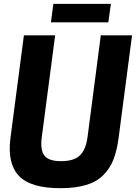

<svg xmlns="http://www.w3.org/2000/svg" viewBox="-20 -963 705 996"><path d="M244.1 -847.2 256.8 -942.9H555.2L542 -847.2ZM293 13.2Q137.7 13.2 77.4 -51.5Q17.1 -116.2 34.2 -247.1L104 -779.8H266.1L196.8 -252Q188 -187 209.5 -157Q231 -127 296.9 -127Q363.8 -127 394.5 -156.7Q425.3 -186.5 434.1 -252L502.9 -779.8H665L595.2 -247.1Q586.4 -180.7 568.1 -134.5Q549.8 -88.4 515.4 -54Q481 -19.5 426 -3.2Q371.1 13.2 293 13.2Z"/></svg>

Font: Cooper Hewitt
Style: Bold Italic
Weight: 712
Designer: Village Type and Design LLC
Foundry: Cooper Hewitt Smithsonian Design Museum
Version: 1.000